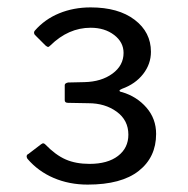

<svg xmlns="http://www.w3.org/2000/svg" viewBox="-20 -877 507 519"><path d="M74 -794Q101 -825 140 -841Q179 -857 225 -857Q300 -857 344 -823.5Q388 -790 388 -737Q388 -704 367 -677Q346 -650 310 -637Q303 -634 303 -632Q303 -629 310 -628Q350 -616 376 -586Q402 -556 402 -515Q402 -452 355 -415Q308 -378 217 -378Q167 -378 125 -396Q83 -414 54 -448Q52 -452 52 -454Q52 -459 57 -461L91 -487Q95 -490 97.5 -489.5Q100 -489 102 -487Q130 -458 157.5 -446Q185 -434 222 -434Q271 -434 299 -455.5Q327 -477 327 -513Q327 -552 295.5 -575Q264 -598 219 -598L164 -599Q155 -599 155 -606V-647Q155 -652 164 -654L208 -655Q254 -656 284 -678Q314 -700 314 -734Q314 -763 288.5 -782.5Q263 -802 225 -802Q165 -802 116 -754Q112 -750 110 -750Q108 -750 103 -754L74 -783Q70 -789 74 -794Z"/></svg>

Font: n
Style: Regular
Weight: 500
Designer: Pablo Impallari, Rodrigo Fuenzalida
Foundry: Impallari Type
Version: Version 1.002; ttfautohint (v1.5)